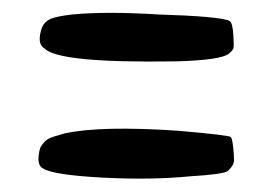

<svg xmlns="http://www.w3.org/2000/svg" viewBox="-20 -439 422 292"><path d="M89.8 -417Q141.6 -421.9 220.7 -417Q314.5 -414.1 329.1 -407.2Q334 -404.3 335 -383.8Q335.9 -369.1 335 -365.7Q334 -362.3 328.1 -357.4Q316.4 -347.7 249 -345.7Q69.3 -342.8 47.9 -365.2Q35.2 -372.1 43.9 -397.5Q47.9 -406.2 56.6 -410.2Q65.4 -414.1 89.8 -417ZM79.1 -236.3Q134.8 -248 250 -240.2Q329.1 -233.4 331.1 -230.5Q333 -228.5 334.5 -216.3Q335.9 -204.1 335.9 -195.3Q335.9 -187.5 326.2 -178.7Q318.4 -173.8 269.5 -170.9Q210 -165 135.7 -168.9Q61.5 -172.9 45.9 -182.6Q34.2 -187.5 41 -213.9Q46.9 -224.6 53.7 -228Q60.5 -231.4 79.1 -236.3Z"/></svg>

Font: JasonHandwriting2
Style: Regular
Weight: 400
Version: Version 1.05.10